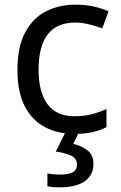

<svg xmlns="http://www.w3.org/2000/svg" viewBox="-20 -566 520 826"><path d="M300 10Q229 10 173.5 -19Q118 -48 86.5 -109Q55 -170 55 -265Q55 -364 88 -426Q121 -488 177.5 -517Q234 -546 306 -546Q347 -546 385 -537.5Q423 -529 447 -517L420 -444Q396 -453 364 -461Q332 -469 304 -469Q146 -469 146 -266Q146 -169 184.5 -117.5Q223 -66 299 -66Q343 -66 376.5 -75Q410 -84 438 -97V-19Q411 -5 378.5 2.5Q346 10 300 10ZM382 139Q382 187 345 213.5Q308 240 234 240Q202 240 184 235V180Q193 182 208 183.5Q223 185 237 185Q273 185 292 175.5Q311 166 311 141Q311 115 284.5 103Q258 91 220 86L263 0H321L295 53Q331 61 356.5 81Q382 101 382 139Z"/></svg>

Font: Noto Sans Khojki
Style: Regular
Weight: 400
Designer: Monotype Design Team
Foundry: Monotype Imaging Inc.
Version: Version 2.003; ttfautohint (v1.8.4.7-5d5b)